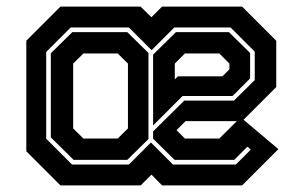

<svg xmlns="http://www.w3.org/2000/svg" viewBox="-20 -560 923 580"><path d="M162.5 0 59.5 -103V-437L162.5 -540H404.5L437.5 -508L469.5 -540H711.5L814.5 -437V-297L711.5 -194H540.5L508 -161.5V-172L538.5 -141.5H642.5L707 -205.5L821 -109.5L711.5 0H469.5L437.5 -32.5L405 0ZM202.5 -77 133.5 -145V-399L198.5 -463H364.5L428.5 -400V-140L364.5 -77ZM232 -141.5H335.5L366.5 -172V-368L335.5 -398.5H232L201 -368V-172ZM197.5 -63H369.5L436 -129.5L502.5 -63H692.5L737.5 -108L727.5 -117L687.5 -77H507.5L442.5 -141V-163L536.5 -256H686.5L749.5 -318V-404L676.5 -477H506.5L438 -408.5L369.5 -477H193.5L119.5 -403V-141ZM442.5 -181V-395L511.5 -463H671.5L735.5 -400V-323L682.5 -270H531.5ZM508 -320 517.5 -329.5H652L673 -350.5V-368L642.5 -398.5H538.5L508 -368Z"/></svg>

Font: Tourney
Style: Bold
Weight: 700
Designer: Tyler Finck
Foundry: Etcetera Type Co
Version: Version 1.015